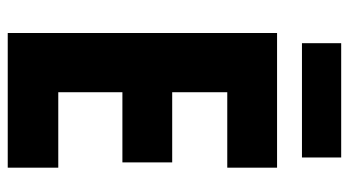

<svg xmlns="http://www.w3.org/2000/svg" viewBox="-228 -696 924 509"><g transform="rotate(90 234.5 -442.0)"><path d="M398 -884H95V-780H398ZM425 0V-134H225V-304H411V-436H225V-582H425V-714H68V0Z"/></g></svg>

Font: Noto Sans Myanmar UI Condensed ExtraBold
Style: Regular
Weight: 800
Width: 3
Designer: Monotype Design Team
Foundry: Monotype Imaging Inc.
Version: Version 2.103